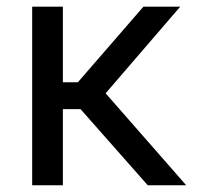

<svg xmlns="http://www.w3.org/2000/svg" viewBox="-20 -548 596 568"><path d="M218.3 -225.1H166V0H75.2V-528.3H166V-304.7H210.4L404.3 -528.3H513.2L292.5 -272L530.8 0H417Z"/></svg>

Font: Noboto
Style: Regular
Weight: 400
Designer: Google
Version: Version 2.001101; 2014